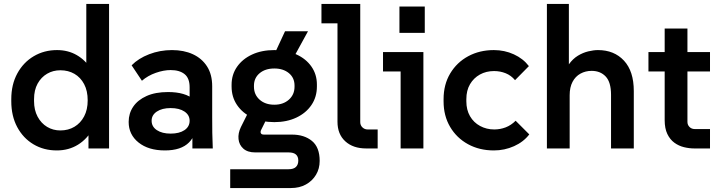

<svg xmlns="http://www.w3.org/2000/svg" viewBox="-20 -750 3641 970"><path d="M267 10Q201 10 149 -21Q97 -52 67 -108Q37 -164 37 -239V-249Q37 -323 67.5 -379Q98 -435 150.5 -466Q203 -497 268 -497Q324 -497 368 -471.5Q412 -446 439 -402L416 -375V-730H531V0H427V-123L449 -100Q421 -48 374 -19Q327 10 267 10ZM285 -91Q325 -91 356 -109.5Q387 -128 405 -162Q423 -196 423 -243Q423 -291 405 -325Q387 -359 356 -377Q325 -395 285 -395Q248 -395 218 -377.5Q188 -360 170 -327.5Q152 -295 152 -249V-239Q152 -194 170 -160.5Q188 -127 218 -109Q248 -91 285 -91Z M952 0V-164L938 -206V-309Q938 -355 912.5 -375.5Q887 -396 842 -396Q807 -396 767 -382Q727 -368 697 -342L645 -420Q679 -455 733.5 -476Q788 -497 849 -497Q909 -497 954.5 -476Q1000 -455 1026 -414.5Q1052 -374 1052 -314V-157Q1052 -117 1052.5 -78.5Q1053 -40 1055 0ZM813 10Q730 10 680 -30Q630 -70 630 -134Q630 -177 653 -211Q676 -245 720.5 -265Q765 -285 829 -285Q916 -285 960.5 -246.5Q1005 -208 1005 -145H975Q975 -71 935 -30.5Q895 10 813 10ZM842 -75Q886 -75 912 -92.5Q938 -110 938 -140Q938 -169 912 -186.5Q886 -204 842 -204Q799 -204 772.5 -186.5Q746 -169 746 -140Q746 -110 772.5 -92.5Q799 -75 842 -75Z M1143 200V105H1438Q1463 105 1475 93.5Q1487 82 1487 61Q1487 41 1475 30.5Q1463 20 1438 20H1269Q1231 20 1209.5 1Q1188 -18 1185 -47.5Q1182 -77 1197 -108L1246 -206L1343 -182L1300 -95Q1297 -90 1296.5 -84Q1296 -78 1300 -74Q1304 -70 1313 -70H1455Q1517 -70 1556 -38Q1595 -6 1595 63Q1595 102 1576.5 133Q1558 164 1525.5 182Q1493 200 1450 200ZM1342 -424 1420 -592H1536L1444 -424ZM1366 -133Q1302 -133 1253.5 -156Q1205 -179 1177.5 -219.5Q1150 -260 1150 -313V-322Q1150 -373 1177.5 -412.5Q1205 -452 1253.5 -474.5Q1302 -497 1366 -497Q1429 -497 1477.5 -475Q1526 -453 1553.5 -413.5Q1581 -374 1581 -323V-313Q1581 -260 1553.5 -219.5Q1526 -179 1477.5 -156Q1429 -133 1366 -133ZM1366 -221Q1411 -221 1439.5 -246.5Q1468 -272 1468 -312V-318Q1468 -357 1439.5 -380.5Q1411 -404 1366 -404Q1320 -404 1291.5 -380Q1263 -356 1263 -317V-312Q1263 -272 1291.5 -246.5Q1320 -221 1366 -221Z M1830 0Q1764 0 1724.5 -36Q1685 -72 1685 -135V-684L1737 -632H1604V-730H1800V-133Q1800 -117 1811 -106.5Q1822 -96 1837 -96H1888V0Z M2004 0V-441L2055 -389H1915V-487H2119V0ZM1998 -584V-717H2126V-584Z M2475 10Q2402 10 2344.5 -21.5Q2287 -53 2254 -109Q2221 -165 2221 -238V-249Q2221 -323 2254.5 -379Q2288 -435 2345.5 -466Q2403 -497 2475 -497Q2529 -497 2576 -475.5Q2623 -454 2652 -416L2582 -345Q2562 -369 2534.5 -380Q2507 -391 2476 -391Q2436 -391 2404.5 -373.5Q2373 -356 2354.5 -324.5Q2336 -293 2336 -249V-238Q2336 -195 2354.5 -163Q2373 -131 2405.5 -113.5Q2438 -96 2477 -96Q2507 -96 2534.5 -106.5Q2562 -117 2585 -140L2654 -71Q2625 -33 2577 -11.5Q2529 10 2475 10Z M2743 0V-730H2854V-353H2823Q2834 -397 2854 -425Q2874 -453 2899.5 -468.5Q2925 -484 2952 -490.5Q2979 -497 3001 -497Q3083 -497 3132.5 -443.5Q3182 -390 3182 -290V0H3067V-271Q3067 -335 3040 -363.5Q3013 -392 2969 -392Q2938 -392 2912.5 -378Q2887 -364 2872.5 -336.5Q2858 -309 2858 -269V0Z M3488 0Q3462 0 3435.5 -6.5Q3409 -13 3387 -29Q3365 -45 3351.5 -73Q3338 -101 3338 -143V-606H3453V-134Q3453 -119 3463.5 -108.5Q3474 -98 3490 -98H3567V0ZM3256 -389V-487H3567V-389Z"/></svg>

Font: SUSE Thin SemiBold
Style: Regular
Weight: 600
Version: Version 1.000